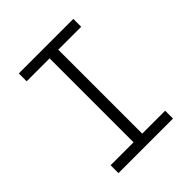

<svg xmlns="http://www.w3.org/2000/svg" viewBox="-200 -868 1001 1001"><g transform="rotate(-45 300.0 -367.5)"><path d="M99 0V-58H268V-677H99V-735H501V-677H332V-58H501V0Z"/></g></svg>

Font: Iosevka Slab Light Extended
Style: Regular
Weight: 300
Width: 7
Monospace: yes
Designer: Belleve Invis
Foundry: Belleve Invis
Version: Version 11.1.0; ttfautohint (v1.8.3)